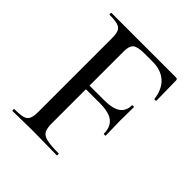

<svg xmlns="http://www.w3.org/2000/svg" viewBox="-174 -743 861 861"><g transform="rotate(45 256.5 -312.5)"><path d="M39 0Q37 0 37 -6Q37 -12 39 -12Q76 -12 93.5 -17Q111 -22 117.5 -37Q124 -52 124 -81V-544Q124 -573 118 -587.5Q112 -602 94.5 -607.5Q77 -613 43 -613Q40 -613 40 -619Q40 -625 43 -625H451Q461 -625 461 -616L463 -490Q463 -487 457.5 -486.5Q452 -486 451 -489Q444 -544 412 -572.5Q380 -601 328 -601H277Q233 -601 218 -589Q203 -577 203 -543V-85Q203 -55 211 -39.5Q219 -24 244.5 -18Q270 -12 320 -12Q322 -12 322 -6Q322 0 320 0Q287 0 248.5 -1Q210 -2 162 -2Q128 -2 96 -1Q64 0 39 0ZM401 -218Q401 -261 375 -281.5Q349 -302 292 -302H165V-325H295Q350 -325 375 -343Q400 -361 400 -397Q400 -399 406 -399Q412 -399 412 -397Q412 -366 411.5 -349Q411 -332 411 -313Q411 -290 412 -267Q413 -244 413 -218Q413 -216 407 -216Q401 -216 401 -218Z"/></g></svg>

Font: Cormorant Light Medium
Style: Regular
Weight: 500
Version: Version 4.000